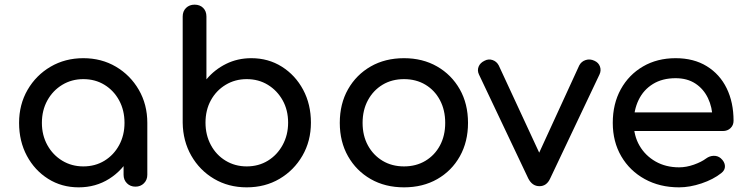

<svg xmlns="http://www.w3.org/2000/svg" viewBox="-20 -801 3212 825"><path d="M318 4Q245 4 187 -32.5Q129 -69 95.5 -131.5Q62 -194 62 -273Q62 -352 98.5 -415Q135 -478 197.5 -514.5Q260 -551 338 -551Q416 -551 478 -514.5Q540 -478 576.5 -415Q613 -352 613 -273H574Q574 -194 540.5 -131.5Q507 -69 449 -32.5Q391 4 318 4ZM338 -86Q389 -86 429 -110.5Q469 -135 492 -177.5Q515 -220 515 -273Q515 -327 492 -369.5Q469 -412 429 -436.5Q389 -461 338 -461Q288 -461 247.5 -436.5Q207 -412 183.5 -369.5Q160 -327 160 -273Q160 -220 183.5 -177.5Q207 -135 247.5 -110.5Q288 -86 338 -86ZM562 1Q540 1 525.5 -13.5Q511 -28 511 -50V-203L530 -309L613 -273V-50Q613 -28 598.5 -13.5Q584 1 562 1Z M1040 4Q962 4 900 -32.5Q838 -69 802 -132Q766 -195 765 -274V-730Q765 -753 779.5 -767Q794 -781 816 -781Q839 -781 853 -767Q867 -753 867 -730V-460Q902 -502 951.5 -526.5Q1001 -551 1060 -551Q1133 -551 1191 -514.5Q1249 -478 1282.5 -415.5Q1316 -353 1316 -274Q1316 -195 1279.5 -132Q1243 -69 1181 -32.5Q1119 4 1040 4ZM1040 -86Q1091 -86 1131 -110.5Q1171 -135 1194.5 -178Q1218 -221 1218 -274Q1218 -328 1194.5 -370Q1171 -412 1131 -436.5Q1091 -461 1040 -461Q990 -461 949.5 -436.5Q909 -412 886 -370Q863 -328 863 -274Q863 -221 886 -178Q909 -135 949.5 -110.5Q990 -86 1040 -86Z M1716 4Q1635 4 1573 -31.5Q1511 -67 1475.5 -129.5Q1440 -192 1440 -273Q1440 -355 1475.5 -417.5Q1511 -480 1573 -515.5Q1635 -551 1716 -551Q1796 -551 1858 -515.5Q1920 -480 1955.5 -417.5Q1991 -355 1991 -273Q1991 -192 1956 -129.5Q1921 -67 1859 -31.5Q1797 4 1716 4ZM1716 -86Q1768 -86 1808 -110Q1848 -134 1870.5 -176Q1893 -218 1893 -273Q1893 -328 1870.5 -370.5Q1848 -413 1808 -437Q1768 -461 1716 -461Q1664 -461 1624 -437Q1584 -413 1561 -370.5Q1538 -328 1538 -273Q1538 -218 1561 -176Q1584 -134 1624 -110Q1664 -86 1716 -86Z M2298 -1Q2267 -1 2250 -34L2038 -481Q2030 -498 2036.5 -514.5Q2043 -531 2062 -540Q2079 -549 2096.5 -543Q2114 -537 2123 -520L2321 -93H2273L2469 -520Q2478 -537 2496.5 -543Q2515 -549 2534 -540Q2552 -532 2558 -515Q2564 -498 2556 -481L2344 -34Q2329 -1 2298 -1Z M2898 4Q2815 4 2750.5 -31.5Q2686 -67 2649.5 -129.5Q2613 -192 2613 -273Q2613 -355 2647.5 -417.5Q2682 -480 2743 -515.5Q2804 -551 2883 -551Q2961 -551 3017 -516.5Q3073 -482 3102.5 -421.5Q3132 -361 3132 -282Q3132 -263 3119 -250.5Q3106 -238 3086 -238H2683V-318H3083L3042 -290Q3041 -340 3022 -379.5Q3003 -419 2968 -442Q2933 -465 2883 -465Q2826 -465 2785.5 -440Q2745 -415 2724 -371.5Q2703 -328 2703 -273Q2703 -218 2728 -175Q2753 -132 2797 -107Q2841 -82 2898 -82Q2929 -82 2961.5 -93.5Q2994 -105 3014 -120Q3029 -131 3046.5 -131.5Q3064 -132 3077 -121Q3094 -106 3095 -88Q3096 -70 3079 -57Q3045 -30 2994.5 -13Q2944 4 2898 4Z"/></svg>

Font: Comfortaa
Style: Bold
Weight: 700
Designer: Johan Aakerlund
Foundry: Johan Aakerlund
Version: Version 3.104; ttfautohint (v1.8.1.43-b0c9)